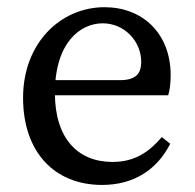

<svg xmlns="http://www.w3.org/2000/svg" viewBox="-20 -508 550 541"><path d="M267.6 13.1C358.9 13.1 423.4 -31.5 459.7 -102.9L436 -121.7C400.4 -80.4 360.5 -51.7 297.1 -51.7C198.5 -51.7 134.7 -119 134.7 -245.7C134.7 -388.8 206.7 -442.3 269.4 -442.3C330.9 -442.3 377.9 -391.4 377.9 -333.9C377.9 -305 366.9 -282.2 318.9 -282.2H83.7V-239.6H454C458 -252.8 460.9 -272.6 460.9 -295.5C460.9 -416.5 379.3 -487.7 274.7 -487.7C150.4 -487.7 45 -386.3 45 -232.5C45 -80 133 13.1 267.6 13.1Z"/></svg>

Font: Source Serif Variable
Style: Regular
Weight: 389
Designer: Frank Grießhammer
Foundry: Adobe Systems Incorporated
Version: Version 3.001;hotconv 1.0.111;makeotfexe 2.5.65597